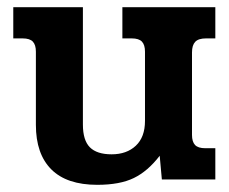

<svg xmlns="http://www.w3.org/2000/svg" viewBox="-20 -500 637 535"><path d="M80 -152V-356Q80 -375 71.5 -384Q63 -393 43 -393H17V-480H211V-153Q211 -109 230.5 -89.5Q250 -70 291 -70Q333 -70 358.5 -94Q384 -118 384 -163V-356Q384 -375 375.5 -384Q367 -393 347 -393H321V-480H580V-393H554Q533 -393 524 -383.5Q515 -374 515 -354V-124Q515 -105 523.5 -96Q532 -87 552 -87H580V0H431L425 -66Q392 -23 353 -4Q314 15 251 15Q166 15 123 -28Q80 -71 80 -152Z"/></svg>

Font: Pridi Medium
Style: Regular
Weight: 500
Designer: Katatrad Team
Foundry: CadsonDemak
Version: Version 1.001